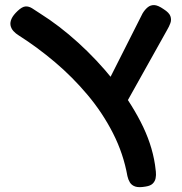

<svg xmlns="http://www.w3.org/2000/svg" viewBox="-20 -602 731 773"><path d="M567 149Q539 154 524.5 149Q510 144 503 132.5Q496 121 493 107Q477 17 435 -65.5Q393 -148 332.5 -220Q272 -292 201 -352Q130 -412 56 -459Q43 -467 34 -477Q25 -487 22.5 -499.5Q20 -512 26.5 -526.5Q33 -541 51 -558Q69 -575 82.5 -576Q96 -577 109.5 -568.5Q123 -560 141 -548Q219 -499 295 -430Q371 -361 436 -280Q501 -199 546 -112Q591 -25 604 61Q606 75 607.5 89Q609 103 606.5 115.5Q604 128 595 137Q586 146 567 149ZM482 -176 402 -247 554 -548Q563 -563 574.5 -572.5Q586 -582 601 -581.5Q616 -581 639 -565Q661 -551 666 -537Q671 -523 666 -509Q661 -495 652 -480Z"/></svg>

Font: Fredoka Expanded Medium
Style: Regular
Weight: 500
Width: 7
Designer: Ben Nathan
Foundry: Milena B. Brandão, Ben Nathan
Version: Version 2.001